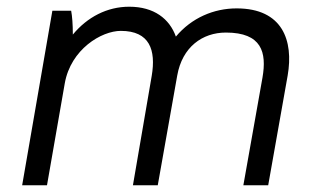

<svg xmlns="http://www.w3.org/2000/svg" viewBox="-20 -552 945 572"><path d="M46 0H120L173 -304C191 -405 282 -460 340 -460C426 -460 445 -403 432 -326L376 0H450L508 -327C523 -412 583 -455 653 -455C760 -455 775 -396 762 -321L705 0H779L837 -327C855 -431 822 -527 685 -527C617 -527 551 -499 504 -443C485 -496 439 -532 365 -532C299 -532 240 -501 197 -449C197 -480 195 -504 192 -520H136Z"/></svg>

Font: Fixel Display 20240404
Style: Italic
Weight: 400
Italic angle: -10°
Designer: AlfaBravo + MacPaw
Foundry: Kyrylo Tkachov, Marchela Mozhyna, Serhii Makarenko, Maria Weinstein, Zakhar Kryvoshyya
Version: Version 1.211;Glyphs 3.2 (3225)